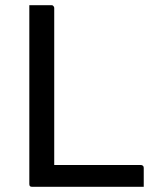

<svg xmlns="http://www.w3.org/2000/svg" viewBox="-20 -720 640 740"><path d="M105 0Q101 0 99 -0.5Q97 -1 95.5 -2.5Q94 -4 93.5 -6Q93 -8 93 -11V-700H178Q182 -700 184 -698.5Q186 -697 187.5 -694.5Q189 -692 189 -689V-84H522Q526 -84 528 -83Q530 -82 531.5 -80.5Q533 -79 533.5 -77Q534 -75 534 -72V0Z"/></svg>

Font: Code D OnePiece
Style: Regular
Weight: 400
Version: Version 1.085; ttfautohint (v1.8.4.7-5d5b);Nerd Fonts 3.0.2